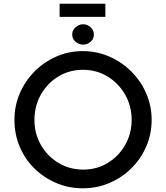

<svg xmlns="http://www.w3.org/2000/svg" viewBox="-20 -1009 896 1037"><path d="M58 -362Q58 -437 86.5 -504Q115 -571 166 -622.5Q217 -674 284 -703.5Q351 -733 427 -733Q503 -733 570.5 -703.5Q638 -674 689.5 -622.5Q741 -571 770 -504Q799 -437 799 -362Q799 -285 770 -218Q741 -151 689.5 -100Q638 -49 570.5 -20.5Q503 8 427 8Q351 8 284 -20.5Q217 -49 166 -99Q115 -149 86.5 -216.5Q58 -284 58 -362ZM166 -361Q166 -287 201 -226Q236 -165 296 -129Q356 -93 430 -93Q503 -93 562 -129Q621 -165 656 -226Q691 -287 691 -362Q691 -437 655.5 -498.5Q620 -560 560.5 -596Q501 -632 428 -632Q354 -632 294.5 -595.5Q235 -559 200.5 -497.5Q166 -436 166 -361ZM370 -823Q370 -846 388.5 -862Q407 -878 429 -878Q451 -878 469 -862Q487 -846 487 -823Q487 -798 469 -783Q451 -768 429 -768Q407 -768 388.5 -783Q370 -798 370 -823ZM302 -989H549V-918H302Z"/></svg>

Font: Reem Kufi Fun
Style: Regular
Weight: 400
Designer: Khaled Hosny
Version: Version 1.005